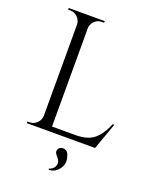

<svg xmlns="http://www.w3.org/2000/svg" viewBox="-164 -794 890 1097"><g transform="rotate(20 281.0 -246.0)"><path d="M73 -10Q99 -10 117.5 -28.5Q136 -47 137 -73V-627Q136 -653 117.5 -671.5Q99 -690 73 -690H60V-700H279V-690H266Q230 -690 211 -659Q202 -644 202 -627V-31H345Q419 -31 458 -64Q497 -97 523 -162H533L475 0H60V-10ZM276 81Q283 64 305 64Q328 64 337.5 86.5Q347 109 347 129.5Q347 150 334 170Q310 206 269 208L267 201Q290 194 298 179Q314 152 294 128Q293 126 289 121.5Q285 117 283 114.5Q281 112 278 107.5Q275 103 274 99Q272 90 276 81Z"/></g></svg>

Font: Cinzel Decorative
Style: Regular
Weight: 400
Designer: Natanael Gama
Version: Version 1.001;PS 001.001;hotconv 1.0.56;makeotf.lib2.0.21325